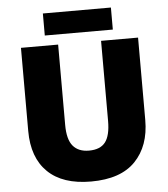

<svg xmlns="http://www.w3.org/2000/svg" viewBox="-59 -935 875 998"><g transform="rotate(-5 378.5 -436.0)"><path d="M684 -284Q684 -149 607.5 -69.5Q531 10 376 10Q228 10 150.5 -65.5Q73 -141 73 -280V-714H267V-295Q267 -219 295.5 -185Q324 -151 379 -151Q438 -151 464.5 -185.5Q491 -220 491 -296V-714H684ZM557 -882V-767H202V-882Z"/></g></svg>

Font: Noto Sans Gujarati UI Black
Style: Regular
Weight: 900
Designer: Jelle Bosma - Monotype Design Team, Universal Thirst
Foundry: Monotype Imaging Inc.
Version: Version 2.106; ttfautohint (v1.8.4.7-5d5b)